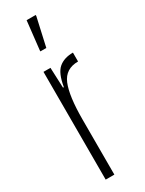

<svg xmlns="http://www.w3.org/2000/svg" viewBox="-196 -758 595 787"><g transform="rotate(-30 102.0 -364.0)"><path d="M48 -510H81L85 -414H89Q99 -475 124.5 -496.5Q150 -518 192 -518V-476Q132 -476 110.5 -424Q89 -372 89 -260V0H48ZM79 -589V-594L94 -728H137V-723L107 -589Z"/></g></svg>

Font: Saira Ultra Condensed ExLight
Style: Regular
Weight: 200
Width: 1
Designer: Hector Gatti with collaboration of the Omnibus-Type team
Foundry: Omnibus-Type
Version: Version 1.001; ttfautohint (v1.8)